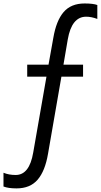

<svg xmlns="http://www.w3.org/2000/svg" viewBox="-96 -758 573 1091"><path d="M-76.2 223.6Q-45.9 236.3 -6.8 236.3Q71.3 236.3 92.8 108.4L168 -322.3H58.6V-390.6H179.7L207 -543Q223.6 -640.6 265.6 -689.5Q307.6 -738.3 384.8 -738.3Q433.6 -738.3 457 -729.5V-650.4Q422.9 -663.1 393.6 -663.1Q311.5 -663.1 289.1 -534.2L264.6 -390.6H376V-322.3H252.9L176.8 116.2Q160.2 213.9 117.7 263.2Q75.2 312.5 -2 312.5Q-48.8 312.5 -76.2 301.8Z"/></svg>

Font: GenEi M Gothic v2 Regular
Style: Regular
Weight: 400
Version: Version 2.0